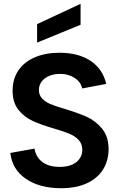

<svg xmlns="http://www.w3.org/2000/svg" viewBox="-20 -985 627 1012"><path d="M34.4 -178.8 161.9 -201.7Q169.4 -156.3 203.5 -130.8Q237.7 -105.4 294.5 -105.4Q351.4 -105.4 382.6 -130.6Q413.7 -155.7 413.7 -195.6Q413.7 -225 396.3 -245.2Q378.8 -265.4 348.9 -278.6Q319 -291.8 270 -305.8Q199 -326.3 153.8 -346.8Q108.5 -367.3 77.4 -405.8Q46.4 -444.4 46.4 -506.9Q46.4 -570 77.7 -615Q109 -660 165 -683.5Q221 -707 293.6 -707Q393.2 -707 457.5 -664.2Q521.8 -621.4 539.8 -542.7L413.3 -518.7Q405.8 -553.2 373.1 -574.4Q340.5 -595.6 297.1 -595.6Q266.2 -595.6 240.5 -585.4Q214.9 -575.2 199.9 -555.7Q185 -536.3 185 -510.9Q185 -485 200.9 -467Q216.9 -449 243.3 -437.5Q269.8 -426.1 312.7 -413.6Q388.2 -391.1 436 -369.8Q483.7 -348.6 518 -306.8Q552.3 -265.1 552.3 -198.5Q552.3 -140 524.3 -93.5Q496.2 -47 440 -20Q383.7 7 302.1 7Q188.9 7 116.6 -42.3Q44.3 -91.6 34.4 -178.8ZM175.5 -857.8 404.7 -964.9V-854.5L175.5 -760.5Z"/></svg>

Font: AF Albert Sans Medium
Style: Regular
Weight: 500
Designer: Andreas Rasmussen
Foundry: a.Foundry
Version: Version 1.300;Glyphs 3.2 (3231)